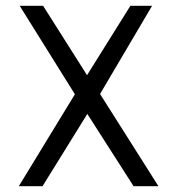

<svg xmlns="http://www.w3.org/2000/svg" viewBox="-20 -644 603 664"><path d="M45 0 239 -318 48 -624H129L281 -384L431 -624H506L326 -319L528 0H442L282 -250L127 0Z"/></svg>

Font: Inconsolata SemiExpanded
Style: Regular
Weight: 400
Width: 6
Monospace: yes
Designer: Raph Levien, Cyreal, Brenton Simpson
Foundry: Raph Levien, Cyreal, Google
Version: Version 3.100; ttfautohint (v1.8.4.7-5d5b)